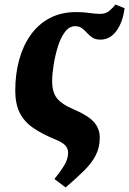

<svg xmlns="http://www.w3.org/2000/svg" viewBox="-20 -602 567 843"><path d="M268 221 219 184Q245 152 262 124Q279 96 279 68Q279 51 267 37Q255 23 220 9Q164 -14 125 -41Q86 -68 66.5 -107Q47 -146 47 -205Q47 -275 63.5 -337Q80 -399 113.5 -447Q147 -495 197.5 -522Q248 -549 315 -549Q346 -549 373 -545Q400 -541 419 -541Q445 -541 461 -555Q477 -569 487 -582L527 -566Q519 -504 491 -466Q463 -428 421 -428Q399 -428 385.5 -437Q372 -446 362 -457.5Q352 -469 340 -478Q328 -487 310 -487Q284 -487 265 -461.5Q246 -436 234 -397Q222 -358 215.5 -317Q209 -276 209 -246Q209 -196 231 -169.5Q253 -143 301 -123Q367 -95 392.5 -66Q418 -37 418 2Q418 46 400 80.5Q382 115 348.5 148Q315 181 268 221Z"/></svg>

Font: Noto Serif Condensed ExtraBold
Style: Italic
Weight: 800
Width: 3
Italic angle: -12°
Designer: Monotype Design Team
Foundry: Monotype Imaging Inc.
Version: Version 2.014; ttfautohint (v1.8.4.7-5d5b)